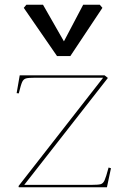

<svg xmlns="http://www.w3.org/2000/svg" viewBox="-20 -788 537 808"><path d="M58 -5 414 -461H130Q100 -461 89.5 -458Q79 -455 73.5 -443.5Q68 -432 59 -395L50 -396L63 -471H420L434 -460L82 -10H365Q394 -10 404 -13Q414 -16 420 -29Q426 -42 437 -83L447 -80L430 0H59ZM80 -755 91 -768H161L249 -614L330 -768H400L411 -755L276 -552H220Z"/></svg>

Font: TMT Limkin
Style: Regular
Weight: 400
Designer: Gabriel Drozdov
Version: Version 1.000;Glyphs 3.1.2 (3151)